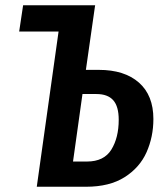

<svg xmlns="http://www.w3.org/2000/svg" viewBox="-20 -711 619 731"><path d="M564 -258Q564 -190 538 -131.5Q512 -73 454.5 -36.5Q397 0 308 0H120L203 -591H53L68 -691H343L342 -690L307 -445H356Q454 -445 509 -396.5Q564 -348 564 -258ZM432 -255Q432 -306 411 -329.5Q390 -353 347 -353H294L258 -96H311Q376 -96 404 -141.5Q432 -187 432 -255Z"/></svg>

Font: Fira Sans Extra Condensed Medium
Style: Italic
Weight: 500
Width: 3
Italic angle: -8°
Designer: Carrois Corporate & Edenspiekermann AG
Foundry: Carrois Corporate GbR & Edenspiekermann AG
Version: Version 4.203